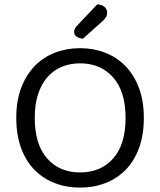

<svg xmlns="http://www.w3.org/2000/svg" viewBox="-20 -840 729 873"><path d="M634 -304Q634 -226 612 -166.5Q590 -107 551 -67.5Q512 -28 459 -7.5Q406 13 344 13Q282 13 229 -7.5Q176 -28 137 -67.5Q98 -107 76 -166.5Q54 -226 54 -304Q54 -382 76.5 -441Q99 -500 138 -540Q177 -580 230 -600.5Q283 -621 344 -621Q405 -621 458 -600.5Q511 -580 550 -540Q589 -500 611.5 -441Q634 -382 634 -304ZM551 -304Q551 -424 494.5 -488Q438 -552 344 -552Q297 -552 259 -535.5Q221 -519 194 -487.5Q167 -456 152.5 -410Q138 -364 138 -304Q138 -184 194 -120Q250 -56 344 -56Q439 -56 495 -120Q551 -184 551 -304ZM422 -820Q444 -819 455.5 -808.5Q467 -798 467 -784Q467 -770 461.5 -761Q456 -752 442 -740L357 -664Q338 -666 327.5 -674Q317 -682 317 -694Q317 -704 321 -711Q325 -718 331 -724Z"/></svg>

Font: Baloo Bhai 2
Style: Regular
Weight: 400
Designer: Supriya Tembe, Noopur Datye and Ek Type
Foundry: Ek Type
Version: Version 1.640;PS 1.000;hotconv 16.6.51;makeotf.lib2.5.65220;